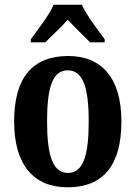

<svg xmlns="http://www.w3.org/2000/svg" viewBox="-20 -786 577 816"><path d="M111 -619V-606H173C197 -632 241 -671 268 -702C294 -673 341 -629 363 -606H425V-619C398 -657 347 -721 328 -766H208C189 -721 138 -657 111 -619ZM267 10C418 10 496 -82 496 -270C496 -457 410 -548 270 -548C119 -548 40 -457 40 -270C40 -82 126 10 267 10ZM269 -51C204 -51 180 -126 180 -270C180 -414 203 -487 268 -487C333 -487 357 -414 357 -270C357 -126 334 -51 269 -51Z"/></svg>

Font: Noto Serif Devanagari Condensed
Style: Bold
Weight: 700
Width: 3
Designer: Universal Thirst, Indian Type Foundry and the Monotype Design Team
Foundry: Monotype Imaging Inc.
Version: Version 2.004